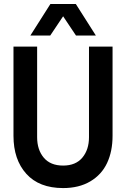

<svg xmlns="http://www.w3.org/2000/svg" viewBox="-20 -935 635 967"><path d="M546.9 -251Q546.9 -172.9 519.3 -114Q491.7 -55.2 434.8 -21.5Q377.9 12.2 297.9 12.2Q177.2 12.2 112.5 -59.6Q47.9 -131.3 47.9 -251V-700.2H167V-244.1Q167 -180.7 200.4 -140.9Q233.9 -101.1 297.9 -101.1Q361.3 -101.1 394.8 -141.1Q428.2 -181.2 428.2 -244.1V-700.2H546.9ZM132.8 -755.9 233.9 -915H361.8L462.9 -755.9H362.8L297.9 -853L232.9 -755.9Z"/></svg>

Font: TASA Explorer SemiBold
Style: Regular
Weight: 600
Designer: Weizhong Zhang
Foundry: Local Remote
Version: Version 1.000;Glyphs 3.1.2 (3151)